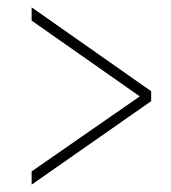

<svg xmlns="http://www.w3.org/2000/svg" viewBox="-20 -619 465 522"><path d="M66 -117V-153L360 -357L66 -563V-599L391 -371V-344Z"/></svg>

Font: Noto Serif Tamil ExtraCondensed Thin
Style: Italic
Weight: 100
Width: 2
Italic angle: -12°
Designer: Indian Type Foundry, Tom Grace, and the Monotype Design Team
Foundry: Monotype Imaging Inc.
Version: Version 2.003; ttfautohint (v1.8.4.7-5d5b)